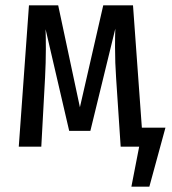

<svg xmlns="http://www.w3.org/2000/svg" viewBox="-20 -547 642 716"><path d="M597 -71 537 149H470L499 0H430L413 -256Q409 -312 409 -372Q409 -417 410 -440L317 -59H238L150 -438Q151 -412 151 -364Q151 -314 148 -257L134 0H50L88 -527H197L278 -147L365 -527H476L509 -71Z"/></svg>

Font: Fira Sans Compressed
Style: Regular
Weight: 400
Width: 1
Designer: bBox Type GmbH & Carrois Corporate GbR & Edenspiekermann AG
Foundry: bBox Type GmbH & Carrois Corporate GbR & Edenspiekermann AG
Version: Version 4.301